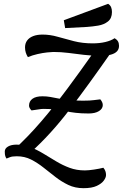

<svg xmlns="http://www.w3.org/2000/svg" viewBox="-20 -877 643 1005"><path d="M139 -78 50 -91Q124 -158 194.5 -240Q265 -322 333 -413.5Q401 -505 467 -599H559Q444 -434 344.5 -303.5Q245 -173 139 -78ZM417 108Q373 108 337.5 91Q302 74 270.5 49.5Q239 25 207.5 0Q176 -25 142.5 -42Q109 -59 68 -59Q43 -59 31.5 -54Q20 -49 14 -47Q10 -53 7.5 -60.5Q5 -68 5 -84Q5 -100 22 -110Q39 -120 67 -120Q105 -120 139.5 -106.5Q174 -93 207 -73Q240 -53 274 -32.5Q308 -12 344.5 1.5Q381 15 424 15Q443 15 472.5 10.5Q502 6 521 1Q535 17 535 39Q535 52 523.5 68Q512 84 486.5 96Q461 108 417 108ZM444 -283Q405 -283 376 -286.5Q347 -290 322 -295Q297 -300 270 -303.5Q243 -307 208 -307Q196 -307 179 -304Q162 -301 145 -299Q132 -312 132 -324Q132 -347 150 -360Q168 -373 202 -373Q224 -373 243.5 -369.5Q263 -366 285.5 -361.5Q308 -357 339 -353.5Q370 -350 415 -350Q452 -350 472 -353Q492 -356 505 -357Q511 -350 514.5 -342.5Q518 -335 518 -327Q518 -308 498 -295.5Q478 -283 444 -283ZM126 -578Q119 -589 115 -601.5Q111 -614 111 -629Q111 -650 122 -665Q133 -680 153.5 -688Q174 -696 203 -696Q242 -696 282 -684.5Q322 -673 367 -661.5Q412 -650 465 -650Q501 -650 531 -657Q561 -664 580 -677Q592 -670 597.5 -660.5Q603 -651 603 -637Q603 -620 592.5 -608.5Q582 -597 560.5 -591Q539 -585 507 -585Q460 -585 418.5 -590Q377 -595 338 -600Q299 -605 259 -605Q249 -605 226 -602.5Q203 -600 176.5 -594Q150 -588 126 -578ZM321 -730 314 -771 546 -857Q557 -850 561.5 -839.5Q566 -829 566 -814Q566 -781 545 -764.5Q524 -748 494 -743Q464 -738 435 -736Z"/></svg>

Font: Sansita Swashed Light Light
Style: Regular
Weight: 300
Version: Version 1.003